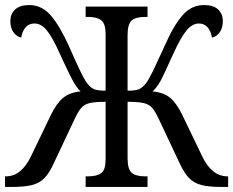

<svg xmlns="http://www.w3.org/2000/svg" viewBox="-20 -740 923 760"><path d="M0 -42H4Q64 -42 102 -120L181 -284Q203 -330 229 -352Q255 -374 299 -378Q282 -395 268.5 -420Q255 -445 228 -503L216 -529Q188 -592 165.5 -619.5Q143 -647 117 -647Q94 -647 81 -631.5Q68 -616 64 -591Q46 -595 33.5 -612Q21 -629 21 -656Q21 -685 40 -702.5Q59 -720 96 -720Q145 -720 180.5 -679.5Q216 -639 253 -557Q275 -507 294 -466.5Q313 -426 324 -412Q337 -394 351 -387.5Q365 -381 398 -381V-605Q398 -646 381 -659.5Q364 -673 329 -673H319V-714H564V-673H554Q518 -673 501.5 -659Q485 -645 485 -601V-381Q518 -381 531.5 -387.5Q545 -394 559 -412Q569 -425 585.5 -459Q602 -493 621 -535L631 -557Q667 -639 702.5 -679.5Q738 -720 787 -720Q825 -720 843.5 -702.5Q862 -685 862 -656Q862 -629 849.5 -612Q837 -595 819 -591Q815 -616 802 -631.5Q789 -647 767 -647Q741 -647 718 -619Q695 -591 667 -529L658 -510Q631 -449 617 -422.5Q603 -396 584 -378Q629 -374 654.5 -352Q680 -330 702 -284L781 -120Q819 -42 880 -42H883V0H858Q807 0 777.5 -7.5Q748 -15 728.5 -35Q709 -55 691 -94L609 -268Q594 -300 582 -313.5Q570 -327 549 -332Q528 -337 485 -337V-114Q485 -70 501.5 -56Q518 -42 554 -42H564V0H319V-42H329Q364 -42 381 -55Q398 -68 398 -109V-337Q356 -337 335 -332Q314 -327 302 -313.5Q290 -300 275 -268L193 -94Q175 -54 155.5 -34.5Q136 -15 106.5 -7.5Q77 0 25 0H0Z"/></svg>

Font: Noto Serif Narrow
Style: Regular
Weight: 400
Width: 4
Designer: Monotype Design Team
Foundry: Monotype Imaging Inc.
Version: Version 1.001